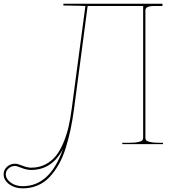

<svg xmlns="http://www.w3.org/2000/svg" viewBox="-257 -780 927 1039"><path d="M83.5 26.9Q23.9 139.6 -87.9 139.6Q-113.3 139.6 -139.6 128.9Q-166 118.2 -175.3 118.2Q-196.3 118.2 -210.9 131.6Q-225.6 145 -225.6 163.1Q-225.6 188 -199.2 207.8Q-172.9 227.5 -134.3 227.5Q13.7 227.5 83.5 26.9ZM85.9 -759.8H622.1V-747.6H582.5Q553.2 -747.6 541.5 -741.9Q529.8 -736.3 529.8 -722.7V-35.2Q529.8 -26.4 533.9 -21Q538.1 -15.6 555.4 -11.5Q572.8 -7.3 605 -7.3H625V0H404.8V-7.3H442.4Q474.6 -7.3 491.9 -11.5Q509.3 -15.6 513.4 -21Q517.6 -26.4 517.6 -35.2V-747.6H217.3L143.6 -190.4Q135.7 -130.9 125 -80.1Q114.3 -29.3 98.6 20.8Q83 70.8 61.3 109.1Q39.6 147.5 11.7 177.5Q-16.1 207.5 -53.2 223.4Q-90.3 239.3 -134.3 239.3Q-177.2 239.3 -207.3 217Q-237.3 194.8 -237.3 163.1Q-237.3 139.2 -219.2 122.6Q-201.2 106 -175.3 106Q-161.1 106 -135.3 116.7Q-109.4 127.4 -87.9 127.4Q-45.4 127.4 -11.2 109.6Q22.9 91.8 45.9 63Q68.8 34.2 86.4 -8.3Q104 -50.8 114 -94.2Q124 -137.7 130.9 -190.4L205.1 -747.6H202.6Q200.7 -747.6 169.7 -748.8Q138.7 -750 105 -750H85.9Z"/></svg>

Font: ZnikomitNo24
Style: Thin
Weight: 300
Designer: gluk
Foundry: gluk
Version: Version 0.55